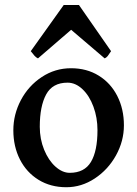

<svg xmlns="http://www.w3.org/2000/svg" viewBox="-20 -746 558 780"><path d="M34.2 -216.8Q34.2 -281.2 64.9 -339.4Q95.7 -397.5 149.7 -433.1Q203.6 -468.8 268.6 -468.8Q332.5 -468.8 381.1 -438.7Q429.7 -408.7 456.5 -356Q483.4 -303.2 483.4 -236.8Q483.4 -172.9 451.2 -114.7Q418.9 -56.6 365 -21Q311 14.6 249.5 14.6Q185.5 14.6 136.7 -15.4Q87.9 -45.4 61 -98.1Q34.2 -150.9 34.2 -216.8ZM141.6 -231Q141.6 -181.2 159.2 -137.9Q176.8 -94.7 205.1 -69.3Q233.4 -43.9 263.2 -43.9Q322.8 -43.9 349.4 -88.1Q376 -132.3 376 -217.3Q376 -268.1 359.6 -312.5Q343.3 -356.9 315.2 -383.5Q287.1 -410.2 254.4 -410.2Q193.4 -410.2 167.5 -362.3Q141.6 -314.5 141.6 -231ZM269 -625 134.3 -508.8Q127 -512.2 120.6 -519Q114.3 -525.9 105 -538.1L238.8 -725.6H300.8L431.2 -538.1Q422.4 -524.4 417.5 -518.3Q412.6 -512.2 405.3 -508.8Z"/></svg>

Font: David Libre Medium
Style: Regular
Weight: 500
Version: Version 1.000